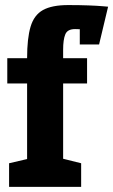

<svg xmlns="http://www.w3.org/2000/svg" viewBox="-20 -726 440 746"><path d="M85.3 0V-500Q85.3 -577 98.8 -622.3Q112.3 -667.7 147 -687Q181.7 -706.3 245 -706.3Q289 -706.3 323.8 -705Q358.7 -703.7 379.3 -701.8Q400 -700 400 -700L308.7 -610Q297.7 -612 289.2 -612.5Q280.7 -613 271.7 -613Q242 -613 233.7 -592.5Q225.3 -572 225.3 -533V0ZM8.3 -401.7V-500H318.3V-401.7ZM15.3 0V-91.7L115.3 -115L95.3 0ZM215.3 0 188.7 -118.3 295.3 -91.7V0ZM290 -553.3V-693.3L400 -700L365 -553.3Z"/></svg>

Font: Epunda Slab Light
Style: Regular
Weight: 300
Designer: Simon Atzbach
Foundry: typofactur
Version: Version 1.102